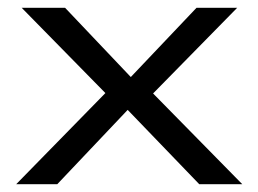

<svg xmlns="http://www.w3.org/2000/svg" viewBox="-20 -471 661 491"><path d="M314.5 -274 146.5 -451H35.5L249.5 -233L21.5 0H126.5L306.5 -190L489.5 0H599.5L371.5 -232L586.5 -451H482.5Z"/></svg>

Font: Charger
Style: Bd
Weight: 400
Designer: Jasper
Foundry: Cannot Into Space Fonts
Version: Version 0.98